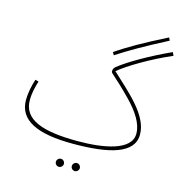

<svg xmlns="http://www.w3.org/2000/svg" viewBox="-136 -914 1157 1223"><g transform="rotate(15 442.5 -303.0)"><path d="M517 -591C590 -639 690 -697 837 -773L828 -792C679 -717 576 -658 506 -609ZM410 21C648 21 809 -19 809 -146C809 -275 665 -390 553 -496C611 -545 752 -629 885 -686L875 -708C737 -645 611 -572 547 -521C538 -513 532 -506 532 -488C532 -476 564 -461 672 -350C740 -280 785 -212 785 -145C785 -34 606 -3 436 -3C204 -3 74 -48 74 -177C74 -225 85 -266 97 -305L75 -311C61 -269 50 -215 50 -172C50 -36 178 21 410 21ZM468 186C482 186 494 174 494 160C494 145 482 133 468 133C453 133 441 145 441 160C441 174 453 186 468 186ZM363 186C377 186 389 174 389 160C389 145 377 133 363 133C348 133 336 145 336 160C336 174 348 186 363 186Z"/></g></svg>

Font: Noto Sans Arabic UI Th
Style: Regular
Weight: 100
Designer: Monotype Design Team, Nadine Chahine and Nizar Qandah
Foundry: Monotype Imaging Inc.
Version: Version 2.010